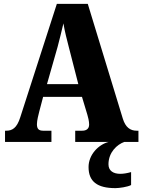

<svg xmlns="http://www.w3.org/2000/svg" viewBox="-20 -734 736 993"><path d="M6 0H246V-58H203C178 -58 171 -70 171 -92C171 -111 179 -141 183 -157L203 -233H404L432 -140C435 -130 441 -108 441 -90C441 -65 423 -58 405 -58H369V0H542C488 14 438 67 438 130C438 205 483 239 577 239C596 239 640 233 658 223V156C637 162 618 165 602 165C567 165 541 150 541 116C541 53 586 13 623 0H696V-58H687C654 -58 629 -75 615 -121L434 -714H274L85 -128C67 -70 42 -58 12 -58H6ZM223 -299 278 -492C288 -529 298 -571 308 -613C315 -570 326 -529 336 -490L385 -299Z"/></svg>

Font: Noto Serif Georgian Condensed Black
Style: Regular
Weight: 900
Width: 3
Designer: Monotype Design Team, Akaki Razmadze
Foundry: Google LLC
Version: Version 2.003